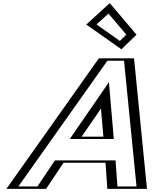

<svg xmlns="http://www.w3.org/2000/svg" viewBox="-20 -1194 970 1214"><path d="M672.2 -1152 546 -1037 741.9 -899 821.4 -976ZM803.2 -825 885 0H683L671.4 -165H357.4L247 0H45L629.2 -825ZM657.9 -330H471.9L637.3 -570ZM667.6 -1130.4 569.9 -1041.3 743.7 -918.8 800.5 -973.7ZM788.5 -810 867.3 -15H698L686.4 -180H351.5L241.1 -15H71.8L634.8 -810ZM675.3 -315H445.5L649.8 -611.5ZM667.6 -1130.4 800.5 -973.7 743.7 -918.8 569.9 -1041.3ZM788.5 -810H634.8L71.8 -15H241.1L351.5 -180H686.4L698 -15H867.3ZM675.3 -315 649.8 -611.5 445.5 -315ZM672.2 -1152 821.4 -976 741.9 -899 546 -1037ZM803.2 -825H629.2L45 0H247L357.4 -165H671.4L683 0H885ZM657.9 -330 637.3 -570 471.9 -330ZM665.8 -1108.1 778.8 -974.9 737.9 -935.3 590.3 -1039.3ZM764.3 -810 843.1 -15H722.3L710.8 -180H327.1L216.7 -15H96.1L659.1 -810ZM699.6 -315 668.7 -674.3 421.1 -315ZM674 -1174.3 525.6 -1038.9 747.6 -882.4 843.1 -974.8ZM827.5 -825H604.9L20.7 0H271.4L381.9 -165H647.1L658.6 0H909.3ZM633.6 -330H496.2L618.3 -507.2Z"/></svg>

Font: Hussar Outliner
Style: Obl
Weight: 700
Foundry: Cannot Into Space Fonts
Version: Version 0.92